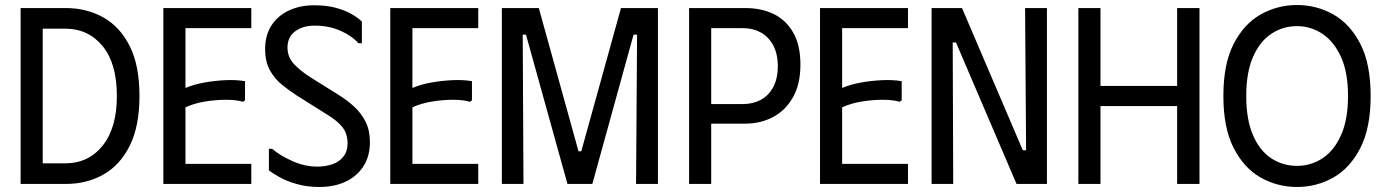

<svg xmlns="http://www.w3.org/2000/svg" viewBox="-20 -732 5508 764"><path d="M241 -700H62V0H241Q325 0 391.5 -37.5Q458 -75 496.5 -152.5Q535 -230 535 -350Q535 -471 496.5 -548Q458 -625 391.5 -662.5Q325 -700 241 -700ZM239 -82H150V-618H239Q331 -618 388 -549Q445 -480 445 -350Q445 -223 388.5 -152.5Q332 -82 239 -82Z M980 -700V-620H718V-382Q751 -396 792.5 -403.5Q834 -411 877 -413Q920 -415 955 -409V-333L947 -327Q920 -335 879.5 -335Q839 -335 796 -328Q753 -321 718 -305V-80H980V0H630V-700Z M1452 -166Q1452 -111 1426.5 -71Q1401 -31 1356 -9.5Q1311 12 1250 12Q1202 12 1161.5 0.5Q1121 -11 1092.5 -27Q1064 -43 1050 -54V-140H1063Q1094 -113 1143.5 -91Q1193 -69 1243 -69Q1275 -69 1302.5 -78.5Q1330 -88 1346.5 -109Q1363 -130 1363 -161Q1363 -200 1343 -225.5Q1323 -251 1282 -276L1161 -352Q1133 -370 1103.5 -393.5Q1074 -417 1054.5 -451.5Q1035 -486 1035 -536Q1035 -593 1061 -632Q1087 -671 1131 -691Q1175 -711 1230 -711Q1279 -711 1316 -701Q1353 -691 1379 -676Q1405 -661 1420 -646V-560H1406Q1381 -589 1335 -609.5Q1289 -630 1232 -630Q1185 -630 1154.5 -607.5Q1124 -585 1124 -543Q1124 -504 1151 -476Q1178 -448 1216 -424L1328 -354Q1362 -333 1390 -307Q1418 -281 1435 -247Q1452 -213 1452 -166Z M1883 -700V-620H1621V-382Q1654 -396 1695.5 -403.5Q1737 -411 1780 -413Q1823 -415 1858 -409V-333L1850 -327Q1823 -335 1782.5 -335Q1742 -335 1699 -328Q1656 -321 1621 -305V-80H1883V0H1533V-700Z M1977 0V-700H2124L2282 -130H2293L2451 -700H2598V0H2511L2515 -594H2501L2337 0H2238L2073 -594H2060L2063 0Z M2722 0V-700H2945Q3009 -700 3058 -676.5Q3107 -653 3136 -603Q3165 -553 3165 -475Q3165 -397 3135.5 -345Q3106 -293 3056.5 -266.5Q3007 -240 2945 -240H2810V0ZM2810 -318H2937Q2976 -318 3007 -334.5Q3038 -351 3056.5 -385Q3075 -419 3075 -469Q3075 -518 3056.5 -552Q3038 -586 3007 -603Q2976 -620 2937 -620H2810Z M3593 -700V-620H3331V-382Q3364 -396 3405.5 -403.5Q3447 -411 3490 -413Q3533 -415 3568 -409V-333L3560 -327Q3533 -335 3492.5 -335Q3452 -335 3409 -328Q3366 -321 3331 -305V-80H3593V0H3243V-700Z M4059 -700H4146V0H4025L3784 -563H3771L3773 0H3687V-700H3808L4050 -134H4063Z M4664 -700H4753V0H4664V-310H4359V0H4271V-700H4359V-390H4664Z M4848 -350Q4848 -478 4889 -557.5Q4930 -637 4996.5 -674.5Q5063 -712 5141 -712Q5219 -712 5285.5 -674.5Q5352 -637 5393 -557.5Q5434 -478 5434 -350Q5434 -223 5393 -143Q5352 -63 5285.5 -25.5Q5219 12 5141 12Q5063 12 4996.5 -25.5Q4930 -63 4889 -143Q4848 -223 4848 -350ZM4939 -350Q4939 -257 4965.5 -195Q4992 -133 5038 -102.5Q5084 -72 5141 -72Q5197 -72 5243 -102.5Q5289 -133 5316.5 -195Q5344 -257 5344 -350Q5344 -444 5316 -505.5Q5288 -567 5242 -597.5Q5196 -628 5141 -628Q5084 -628 5038 -597Q4992 -566 4965.5 -504.5Q4939 -443 4939 -350Z"/></svg>

Font: Phudu Light
Style: Regular
Weight: 400
Version: Version 1.005;gftools[0.9.23]